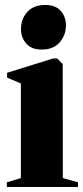

<svg xmlns="http://www.w3.org/2000/svg" viewBox="-20 -753 334 773"><path d="M7.5 0V-19L64 -36V-417L8.5 -440.5V-460L193.5 -517.5H210.5L232.5 -495L233 -36L294 -19V0ZM147.5 -553.5Q106.5 -553.5 85.5 -577.8Q64.5 -602 64.5 -635.5Q64.5 -676.5 89.8 -704.8Q115 -733 161.5 -733H162.5Q203.5 -733 224.5 -709.2Q245.5 -685.5 245.5 -651Q245.5 -611.5 220.2 -582.5Q195 -553.5 148.5 -553.5Z"/></svg>

Font: Merriweather 144pt Black
Style: Regular
Weight: 900
Version: Version 2.100